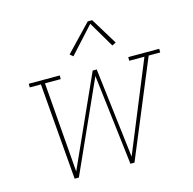

<svg xmlns="http://www.w3.org/2000/svg" viewBox="-108 -855 967 964"><g transform="rotate(-15 375.0 -373.0)"><path d="M163 0 122 -501H64V-520H225V-501H143L180 -33L391 -501H412L468 -33L660 -501H581V-520H742V-501H682L474 0H453L397 -471L185 0ZM316 -595 300 -609 431 -746H454L539 -607L519 -597L440 -731Z"/></g></svg>

Font: Iosevka Etoile Thin Oblique
Style: Regular
Weight: 100
Italic angle: -9°
Designer: Belleve Invis
Foundry: Belleve Invis
Version: Version 15.5.2; ttfautohint (v1.8.4)